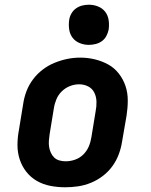

<svg xmlns="http://www.w3.org/2000/svg" viewBox="-20 -785 640 813"><path d="M256 8Q224 8 193 2Q162 -4 136 -19Q110 -34 91.5 -57.5Q73 -81 63.5 -110Q54 -139 54 -170.5Q54 -202 60 -234L78 -344Q82 -372 92 -398.5Q102 -425 119.5 -448.5Q137 -472 160.5 -490Q184 -508 211 -519Q238 -530 265 -535.5Q292 -541 320 -541Q352 -541 382.5 -533.5Q413 -526 439 -511.5Q465 -497 483.5 -473Q502 -449 511.5 -420.5Q521 -392 521 -360Q521 -328 516 -296L497 -186Q493 -159 483 -132Q473 -105 456 -81.5Q439 -58 415.5 -40Q392 -22 365 -11Q338 0 310.5 4Q283 8 256 8ZM258 -102Q278 -102 298 -109Q318 -116 333 -131Q348 -146 356 -165Q364 -184 367 -204L385 -314Q389 -334 388.5 -354.5Q388 -375 379.5 -392.5Q371 -410 353.5 -419Q336 -428 315 -428Q295 -428 276 -420.5Q257 -413 242 -398.5Q227 -384 219 -365Q211 -346 208 -326L190 -216Q188 -203 187 -189Q186 -175 188 -162.5Q190 -150 195.5 -138Q201 -126 210 -117.5Q219 -109 232 -105.5Q245 -102 258 -102ZM356 -595Q336 -595 317.5 -602.5Q299 -610 287.5 -625Q276 -640 273 -660Q270 -680 273 -701Q275 -715 282.5 -728Q290 -741 302 -749.5Q314 -758 328 -761.5Q342 -765 356 -765Q377 -765 395.5 -757.5Q414 -750 425.5 -735Q437 -720 440 -700Q443 -680 440 -659Q437 -645 430 -632Q423 -619 411 -610.5Q399 -602 384.5 -598.5Q370 -595 356 -595Z"/></svg>

Font: Iosevka Curly Slab XBdEx
Style: Italic
Weight: 800
Width: 7
Italic angle: -9°
Monospace: yes
Designer: Belleve Invis
Foundry: Belleve Invis
Version: Version 11.1.0; ttfautohint (v1.8.3)